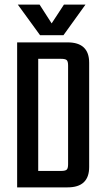

<svg xmlns="http://www.w3.org/2000/svg" viewBox="-20 -809 452 829"><path d="M54 -626H272Q365 -626 365 -538V-88Q365 0 272 0H54ZM274 -100V-526Q274 -544 268 -549.5Q262 -555 244 -555H145V-71H244Q262 -71 268 -76.5Q274 -82 274 -100ZM254 -657H153L57 -789H151L203 -708L256 -789H349Z"/></svg>

Font: Teko Regular
Style: Regular
Weight: 400
Designer: Manushi Parikh, Jonny Pinhorn
Foundry: Indian Type Foundry
Version: Version 1.105;PS 1.0;hotconv 1.0.78;makeotf.lib2.5.61930; tt